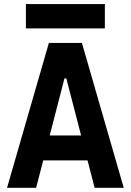

<svg xmlns="http://www.w3.org/2000/svg" viewBox="-20 -899 626 919"><path d="M13.7 0 213.9 -693.4H372.1L572.3 0H433.1L398.9 -131.3H187L152.8 0ZM288.6 -523.9 217.8 -250.5H368.2L297.4 -523.9ZM104 -763.2V-879.4H481.9V-763.2Z"/></svg>

Font: Caskaydia Cove
Style: Bold
Weight: 700
Monospace: yes
Designer: Aaron Bell
Foundry: Saja Typeworks
Version: Version 4.300; ttfautohint (v1.8.3)